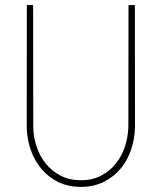

<svg xmlns="http://www.w3.org/2000/svg" viewBox="-20 -731 640 761"><path d="M514.6 -710.9 515.1 -229Q514.2 -181.6 499.8 -138.4Q485.4 -95.2 457.8 -62.3Q430.2 -29.3 390.6 -9.8Q351.1 9.8 300.8 9.8Q250 9.8 210.4 -9.8Q170.9 -29.3 143.6 -62.3Q116.2 -95.2 101.3 -138.4Q86.4 -181.6 85.9 -229L86.4 -710.9H111.3L111.8 -229Q112.3 -187.5 125.2 -149.2Q138.2 -110.8 162.4 -81.3Q186.5 -51.8 221.4 -34.2Q256.3 -16.6 300.8 -16.6Q345.2 -16.6 379.9 -34.4Q414.6 -52.2 438.5 -81.8Q462.4 -111.3 475.1 -149.7Q487.8 -188 488.8 -229L489.3 -710.9Z"/></svg>

Font: Roboto Mono Thin
Style: Regular
Weight: 250
Designer: Google
Version: Version 2.000985; 2015; ttfautohint (v1.3)